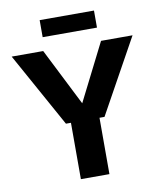

<svg xmlns="http://www.w3.org/2000/svg" viewBox="-94 -945 859 1020"><g transform="rotate(-10 336.0 -435.0)"><path d="M232 -304 10 -705H180L355 -358H317L492 -705H662L440 -304ZM259 0V-351H413V0ZM190 -870H483V-778H190Z"/></g></svg>

Font: TikTok Sans 24pt
Style: Bold
Weight: 700
Version: Version 4.000